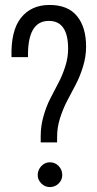

<svg xmlns="http://www.w3.org/2000/svg" viewBox="-20 -759 395 783"><path d="M146 -204.1Q146 -245.6 157.5 -285.6Q168.9 -325.7 185.5 -357.9Q202.1 -390.1 218.5 -421.4Q234.9 -452.6 246.3 -488.5Q257.8 -524.4 257.8 -560.1Q257.8 -673.8 179.2 -673.8Q91.3 -673.8 94.2 -525.9H26.9Q23.9 -634.3 65.7 -686.5Q107.4 -738.8 182.1 -738.8Q256.8 -738.8 293.9 -693.6Q331.1 -648.4 331.1 -568.8Q331.1 -528.3 318.8 -488.3Q306.6 -448.2 289.3 -415Q272 -381.8 254.6 -349.1Q237.3 -316.4 225.1 -278.1Q212.9 -239.7 212.9 -202.1V-178.2H146ZM133.8 -44.9Q133.8 -66.4 148.7 -81.8Q163.6 -97.2 183.1 -97.2Q204.6 -97.2 219.2 -82Q233.9 -66.9 233.9 -44.9Q233.9 -25.4 219.2 -10.7Q204.6 3.9 183.1 3.9Q163.6 3.9 148.7 -10.7Q133.8 -25.4 133.8 -44.9Z"/></svg>

Font: Lumene Sans Condensed
Style: Regular
Weight: 400
Width: 3
Designer: Deni Anggara
Version: Version 1.003;Glyphs 3.1.2 (3151)